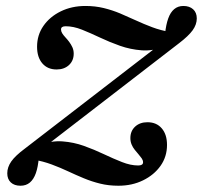

<svg xmlns="http://www.w3.org/2000/svg" viewBox="-20 -602 670 634"><path d="M47.6 11.3Q27.4 11.3 15.7 0.4Q4 -10.5 4 -29.8Q4 -50 17.3 -69Q30.6 -87.9 62.1 -111.3L523.4 -466.9L522.6 -447.6Q483.9 -433.1 447.2 -435.9Q410.5 -438.7 376.2 -450.8Q341.9 -462.9 310.5 -477.8Q279 -492.7 250.8 -504Q222.6 -515.3 196.8 -515.3Q181.5 -515.3 181.5 -504.8Q181.5 -498.4 185.5 -491.9Q189.5 -485.5 196 -478.6Q202.4 -471.8 208.5 -463.7Q214.5 -455.6 219 -446Q223.4 -436.3 223.4 -425Q223.4 -401.6 207.7 -387.1Q191.9 -372.6 166.9 -372.6Q137.1 -372.6 119.8 -392.7Q102.4 -412.9 102.4 -447.6Q102.4 -486.3 123.4 -516.5Q144.4 -546.8 180.6 -564.5Q216.9 -582.3 262.1 -582.3Q294.4 -582.3 322.6 -575.4Q350.8 -568.5 376.6 -557.7Q402.4 -546.8 428.6 -534.7Q454.8 -522.6 482.7 -512.1Q510.5 -501.6 543.5 -496L525 -490.3Q528.2 -521 535.5 -541.1Q542.7 -561.3 555.2 -571.8Q567.7 -582.3 585.5 -582.3Q605.6 -582.3 617.7 -571.4Q629.8 -560.5 629.8 -541.1Q629.8 -521 616.1 -502Q602.4 -483.1 571.8 -459.7L110.5 -104V-123.4Q150 -137.9 186.7 -135.1Q223.4 -132.3 257.3 -120.2Q291.1 -108.1 322.6 -93.1Q354 -78.2 382.7 -66.9Q411.3 -55.6 436.3 -55.6Q452.4 -55.6 452.4 -66.1Q452.4 -72.6 448 -79Q443.5 -85.5 437.5 -92.3Q431.5 -99.2 425 -107.3Q418.5 -115.3 414.5 -125Q410.5 -134.7 410.5 -146Q410.5 -169.4 426.2 -183.9Q441.9 -198.4 466.9 -198.4Q496.8 -198.4 514.1 -178.2Q531.5 -158.1 531.5 -123.4Q531.5 -84.7 510.1 -54.4Q488.7 -24.2 452.4 -6.5Q416.1 11.3 371 11.3Q338.7 11.3 310.9 4.4Q283.1 -2.4 256.9 -13.3Q230.6 -24.2 204.8 -36.3Q179 -48.4 150.8 -58.9Q122.6 -69.4 90.3 -75L108.1 -80.6Q105.6 -50.8 98.4 -30.2Q91.1 -9.7 78.6 0.8Q66.1 11.3 47.6 11.3Z"/></svg>

Font: Playfair 9pt
Style: Bold Italic
Weight: 700
Italic angle: -15.6°
Designer: Claus Eggers Sørensen
Foundry: Claus Eggers Sørensen
Version: Version 2.203